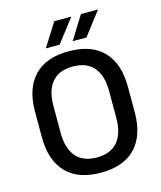

<svg xmlns="http://www.w3.org/2000/svg" viewBox="-123 -915 852 1016"><g transform="rotate(-15 303.5 -407.0)"><path d="M303.5 13Q178.5 13 113.8 -55Q49 -123 49 -249.5V-390Q49 -516 113.8 -584Q178.5 -652 303.5 -652Q428.5 -652 493.2 -584Q558 -516 558 -390V-249.5Q558 -123 493.2 -55Q428.5 13 303.5 13ZM303.5 -70.5Q379.5 -70.5 417.8 -116.2Q456 -162 456 -245.5V-394Q456 -478 417.8 -523.2Q379.5 -568.5 303.5 -568.5Q227.5 -568.5 189.2 -523.2Q151 -478 151 -394V-245.5Q151 -162 189.2 -116.2Q227.5 -70.5 303.5 -70.5ZM417.5 -825.5H510V-824L413.5 -698H339V-699.5ZM271.5 -825.5H363.5V-823.5L266.5 -698H192V-699.5Z"/></g></svg>

Font: Anek Latin Medium
Style: Regular
Weight: 500
Designer: Yesha Goshar
Foundry: Ek Type
Version: Version 1.003